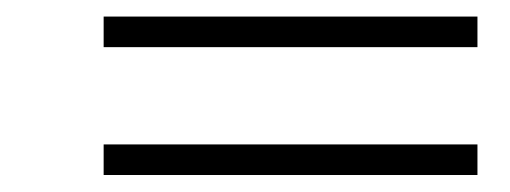

<svg xmlns="http://www.w3.org/2000/svg" viewBox="-20 -498 600 226"><path d="M102 -478.5V-442.5H542V-478.5ZM102 -328V-292H542V-328Z"/></svg>

Font: Bodoni* 06pt
Style: Italic
Weight: 400
Italic angle: -13°
Version: Version 2.3